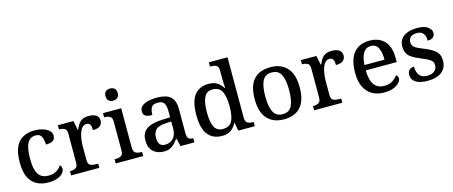

<svg xmlns="http://www.w3.org/2000/svg" viewBox="-46 -1368 4682 1983"><g transform="rotate(-15 2294.5 -376.5)"><path d="M286 10Q218 10 165 -17.5Q112 -45 82.5 -105.5Q53 -166 53 -265Q53 -373 83 -434Q113 -495 165 -521Q217 -547 282 -547Q330 -547 371 -535Q412 -523 437.5 -500Q463 -477 463 -444Q463 -410 439.5 -392.5Q416 -375 362 -375Q362 -423 346 -458.5Q330 -494 283 -494Q247 -494 220.5 -474Q194 -454 180 -404.5Q166 -355 166 -266Q166 -161 199 -109.5Q232 -58 308 -58Q356 -58 391.5 -78.5Q427 -99 444 -131Q463 -117 463 -90Q463 -66 443.5 -43Q424 -20 385 -5Q346 10 286 10Z M531 0V-45H535Q568 -45 591.5 -57.5Q615 -70 615 -117V-423Q615 -467 592 -479Q569 -491 536 -491H533V-536H699L719 -438H724Q737 -469 753 -493.5Q769 -518 795 -532Q821 -546 864 -546Q919 -546 945.5 -525.5Q972 -505 972 -469Q972 -434 947.5 -413.5Q923 -393 870 -393Q870 -434 859 -453Q848 -472 819 -472Q793 -472 774.5 -451.5Q756 -431 745.5 -399Q735 -367 730 -332Q725 -297 725 -268V-112Q725 -68 748.5 -56.5Q772 -45 804 -45H833V0Z M1151 -633Q1124 -633 1105 -648Q1086 -663 1086 -698Q1086 -734 1105 -748.5Q1124 -763 1151 -763Q1177 -763 1196.5 -748.5Q1216 -734 1216 -698Q1216 -663 1196.5 -648Q1177 -633 1151 -633ZM1008 0V-45H1021Q1053 -45 1076.5 -57Q1100 -69 1100 -113V-423Q1100 -466 1076.5 -478.5Q1053 -491 1021 -491H1016V-536H1210V-117Q1210 -71 1233 -58Q1256 -45 1289 -45H1302V0Z M1520 10Q1454 10 1409.5 -29.5Q1365 -69 1365 -151Q1365 -231 1421 -269.5Q1477 -308 1591 -312L1674 -315V-373Q1674 -409 1668 -436.5Q1662 -464 1643.5 -479Q1625 -494 1588 -494Q1535 -494 1519 -463.5Q1503 -433 1503 -385Q1455 -385 1431 -399.5Q1407 -414 1407 -449Q1407 -484 1432 -505.5Q1457 -527 1499.5 -537Q1542 -547 1594 -547Q1689 -547 1736.5 -508Q1784 -469 1784 -375V-117Q1784 -75 1798 -60Q1812 -45 1846 -45H1849V0H1700L1682 -81H1674Q1653 -54 1633 -33.5Q1613 -13 1587 -1.5Q1561 10 1520 10ZM1552 -55Q1608 -55 1641 -92Q1674 -129 1674 -191V-270L1616 -267Q1538 -264 1508 -233.5Q1478 -203 1478 -146Q1478 -55 1552 -55Z M2145 10Q2047 10 1994 -56.5Q1941 -123 1941 -267Q1941 -412 1994 -479Q2047 -546 2145 -546Q2202 -546 2238 -522.5Q2274 -499 2296 -462H2302Q2299 -486 2298 -517Q2297 -548 2297 -572V-649Q2297 -692 2272.5 -703.5Q2248 -715 2215 -715H2207V-760H2407V-115Q2407 -71 2430 -58Q2453 -45 2487 -45H2495V0H2318L2303 -87H2299Q2276 -42 2240 -16Q2204 10 2145 10ZM2170 -57Q2242 -57 2269.5 -109Q2297 -161 2297 -267Q2297 -370 2269.5 -425Q2242 -480 2169 -480Q2107 -480 2080.5 -425Q2054 -370 2054 -266Q2054 -161 2080.5 -109Q2107 -57 2170 -57Z M2805 10Q2694 10 2630 -59Q2566 -128 2566 -269Q2566 -410 2627 -478.5Q2688 -547 2808 -547Q2919 -547 2983 -478.5Q3047 -410 3047 -269Q3047 -128 2985.5 -59Q2924 10 2805 10ZM2807 -45Q2877 -45 2905.5 -102Q2934 -159 2934 -269Q2934 -380 2905 -435.5Q2876 -491 2806 -491Q2736 -491 2707.5 -435.5Q2679 -380 2679 -269Q2679 -159 2708 -102Q2737 -45 2807 -45Z M3129 0V-45H3133Q3166 -45 3189.5 -57.5Q3213 -70 3213 -117V-423Q3213 -467 3190 -479Q3167 -491 3134 -491H3131V-536H3297L3317 -438H3322Q3335 -469 3351 -493.5Q3367 -518 3393 -532Q3419 -546 3462 -546Q3517 -546 3543.5 -525.5Q3570 -505 3570 -469Q3570 -434 3545.5 -413.5Q3521 -393 3468 -393Q3468 -434 3457 -453Q3446 -472 3417 -472Q3391 -472 3372.5 -451.5Q3354 -431 3343.5 -399Q3333 -367 3328 -332Q3323 -297 3323 -268V-112Q3323 -68 3346.5 -56.5Q3370 -45 3402 -45H3431V0Z M3877 10Q3763 10 3700.5 -62Q3638 -134 3638 -264Q3638 -405 3697.5 -476Q3757 -547 3867 -547Q3967 -547 4024.5 -486.5Q4082 -426 4082 -307V-260H3751Q3753 -153 3789.5 -104.5Q3826 -56 3897 -56Q3949 -56 3984.5 -78.5Q4020 -101 4038 -130Q4046 -127 4053.5 -117Q4061 -107 4061 -93Q4061 -72 4041 -48Q4021 -24 3980.5 -7Q3940 10 3877 10ZM3967 -317Q3967 -395 3944 -442.5Q3921 -490 3866 -490Q3814 -490 3785.5 -445.5Q3757 -401 3753 -317Z M4345 10Q4262 10 4217 -18Q4172 -46 4172 -98Q4172 -125 4183 -140.5Q4194 -156 4210.5 -162.5Q4227 -169 4242 -169Q4242 -114 4267 -78Q4292 -42 4351 -42Q4403 -42 4430 -66Q4457 -90 4457 -127Q4457 -151 4446 -167Q4435 -183 4408.5 -197.5Q4382 -212 4335 -231Q4282 -253 4247 -274.5Q4212 -296 4195.5 -325.5Q4179 -355 4179 -400Q4179 -471 4232.5 -508.5Q4286 -546 4374 -546Q4451 -546 4489 -518Q4527 -490 4527 -453Q4527 -425 4507 -408Q4487 -391 4449 -391Q4449 -441 4427 -468.5Q4405 -496 4361 -496Q4314 -496 4292 -475.5Q4270 -455 4270 -421Q4270 -385 4298 -365Q4326 -345 4393 -319Q4473 -287 4510.5 -252Q4548 -217 4548 -151Q4548 -73 4493 -31.5Q4438 10 4345 10Z"/></g></svg>

Font: Noto Serif Lao Medium
Style: Regular
Weight: 500
Designer: Monotype Design Team
Foundry: Monotype Imaging Inc.
Version: Version 2.003; ttfautohint (v1.8.4.7-5d5b)